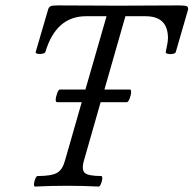

<svg xmlns="http://www.w3.org/2000/svg" viewBox="-20 -687 716 710"><path d="M108.9 2.9Q105 1.5 105.7 -7.3Q106.4 -16.1 110.6 -26.1Q114.7 -36.1 119.1 -36.1Q171.4 -36.1 191.4 -48.1Q211.4 -60.1 220.2 -92.8L282.2 -309.1H191.9Q186 -309.1 186 -317.9Q186 -327.1 191.2 -341.6Q196.3 -356 201.2 -356H295.9L374 -627H297.9Q187.5 -627 147.9 -495.1Q146.5 -490.7 137.5 -488.5Q128.4 -486.3 119.9 -488Q111.3 -489.7 111.8 -494.1L158.2 -652.8Q161.1 -661.6 167.7 -664.3Q174.3 -667 191.9 -667Q230 -667 304.9 -666.5Q379.9 -666 418 -666Q455.6 -666 530 -666.5Q604.5 -667 642.1 -667Q663.1 -667 669.7 -664.3Q676.3 -661.6 675.8 -652.8L629.9 -494.1Q628.4 -489.7 619.1 -487.8Q609.9 -485.8 601.1 -487.8Q592.3 -489.7 592.8 -494.1Q601.1 -531.7 601.1 -545.9Q601.1 -627 518.1 -627H443.8L366.2 -356H460.9Q464.8 -356 464.8 -346.2Q464.8 -336.4 459.5 -322.8Q454.1 -309.1 449.2 -309.1H352.1L290 -91.8Q280.8 -58.1 294.2 -47.1Q307.6 -36.1 355 -36.1Q358.9 -34.7 358.2 -25.9Q357.4 -17.1 353.3 -7.1Q349.1 2.9 345.2 2.9Q286.6 0 227.1 0Q167.5 0 108.9 2.9Z"/></svg>

Font: Junicode SmCond
Style: Italic
Weight: 400
Width: 4
Italic angle: -11°
Designer: Peter S. Baker
Version: Version 2.206